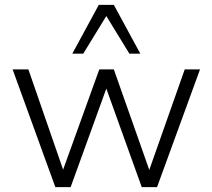

<svg xmlns="http://www.w3.org/2000/svg" viewBox="-20 -771 875 791"><path d="M208 0 32 -485H97L240 -72L389 -485H449L595 -71L741 -485H804L627 0H564L418 -406L271 0ZM278 -550 387 -751H449L558 -550H513L418 -705L323 -550Z"/></svg>

Font: Nunito Sans Light
Style: Regular
Weight: 300
Designer: Vernon Adams
Foundry: Vernon Adams
Version: Version 3.101; ttfautohint (v1.8.4.7-5d5b);gftools[0.9.27]